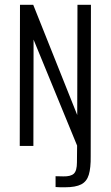

<svg xmlns="http://www.w3.org/2000/svg" viewBox="-20 -611 463 804"><path d="M252.5 173.2Q243.7 173.2 232.9 173.2Q222.1 173.2 212.7 172.2V126.9L245.3 127.6Q276.4 128.3 289.3 116.1Q302.2 103.9 302.2 68.9L302.9 -1.3L120.6 -445.1L119.8 0H62.7L63.7 -591H119.1L303.4 -129.4L304.4 -591H360.8L359.8 42.4Q360.5 92.2 351.9 120.6Q343.4 149.1 320 161.1Q296.6 173.2 252.5 173.2Z"/></svg>

Font: Alumni Sans SC Thin
Style: Regular
Weight: 100
Designer: Robert E. Leuschke
Foundry: Robert E. Leuschke
Version: Version 1.018